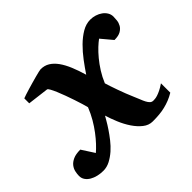

<svg xmlns="http://www.w3.org/2000/svg" viewBox="-139 -667 846 846"><g transform="rotate(-45 284.0 -244.0)"><path d="M585.9 -437Q585.9 -427.2 584.5 -414.1Q583 -400.9 576.4 -389.2Q569.8 -377.4 555.7 -369.1Q541.5 -360.8 516.1 -360.8L472.2 -413.1Q460 -404.3 443.8 -389.2Q427.7 -374 410.9 -353.8Q394 -333.5 378.4 -308.8Q362.8 -284.2 351.1 -255.9Q353.5 -247.1 358.9 -231.2Q364.3 -215.3 370.8 -196.8Q377.4 -178.2 384.8 -159.2Q392.1 -140.1 398.9 -125Q405.8 -109.9 410.9 -96.4Q416 -83 421.4 -72.8Q426.8 -62.5 433.1 -56.6Q439.5 -50.8 448.2 -50.8Q452.1 -50.8 458.7 -51.3Q465.3 -51.8 474.6 -54.7Q483.9 -57.6 496.6 -63.7Q509.3 -69.8 525.9 -81.1V-22.9Q508.8 -12.7 492.2 -6.1Q475.6 0.5 458.5 4.6Q441.4 8.8 422.6 10.5Q403.8 12.2 381.8 12.2Q357.4 12.2 336.9 -4.2Q316.4 -20.5 299.8 -45.4Q283.2 -70.3 271 -99.6Q258.8 -128.9 251 -154.8Q247.1 -148.4 238.8 -133.8Q230.5 -119.1 218 -100.6Q205.6 -82 189.9 -62Q174.3 -42 155.8 -25.6Q137.2 -9.3 116.7 1.5Q96.2 12.2 74.2 12.2Q56.6 12.2 40 8.3Q23.4 4.4 10.5 -3.2Q-2.4 -10.7 -10.3 -22Q-18.1 -33.2 -18.1 -47.9Q-18.1 -59.6 -15.1 -73.2Q-12.2 -86.9 -3.2 -98.6Q5.9 -110.4 22.9 -118.2Q40 -126 67.9 -126L106 -66.9Q119.1 -78.1 134.8 -94.7Q150.4 -111.3 166.5 -132.6Q182.6 -153.8 197.5 -179.2Q212.4 -204.6 224.1 -233.9Q221.7 -243.7 216.6 -261Q211.4 -278.3 204.6 -298.3Q197.8 -318.4 190.2 -339.4Q182.6 -360.4 175.3 -377.4Q168 -394.5 161.9 -405.5Q155.8 -416.5 151.9 -417L53.2 -429.2V-460Q59.1 -462.4 71 -466.3Q83 -470.2 97.7 -474.6Q112.3 -479 127.9 -483.4Q143.6 -487.8 157.2 -491.5Q170.9 -495.1 181.2 -497.6Q191.4 -500 194.8 -500Q218.3 -500 236.6 -488.8Q254.9 -477.5 269.8 -456.8Q284.7 -436 296.9 -406.7Q309.1 -377.4 319.8 -340.8Q337.4 -367.2 358.4 -395.3Q379.4 -423.3 403.1 -446.8Q426.8 -470.2 452.1 -485.1Q477.5 -500 503.9 -500Q519 -500 533.9 -495.4Q548.8 -490.7 560.3 -482.4Q571.8 -474.1 578.9 -462.4Q585.9 -450.7 585.9 -437Z"/></g></svg>

Font: Charis SIL Cyr
Style: Bold Italic
Weight: 700
Italic angle: -11°
Foundry: SIL International
Version: Version 5.000